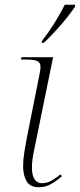

<svg xmlns="http://www.w3.org/2000/svg" viewBox="-20 -776 335 806"><path d="M143 10Q106 10 91.5 -15.5Q77 -41 77 -78Q77 -105 82 -136.5Q87 -168 92 -194L148 -475Q149 -481 149.5 -486Q150 -491 150 -496Q150 -513 137 -519.5Q124 -526 88 -526H68L70 -536H203L123 -145Q119 -127 116.5 -107.5Q114 -88 114 -74Q114 -38 125.5 -22.5Q137 -7 155 -7Q177 -7 195 -17Q213 -27 234 -44L240 -36Q218 -17 194.5 -3.5Q171 10 143 10ZM156 -604Q181 -636 206.5 -676Q232 -716 252 -756H295V-748Q281 -727 259 -699.5Q237 -672 211.5 -644.5Q186 -617 164 -596H155Z"/></svg>

Font: Noto Serif Display ExtraLight
Style: Italic
Weight: 200
Italic angle: -12°
Designer: Monotype Design Team
Foundry: Monotype Imaging Inc.
Version: Version 2.009